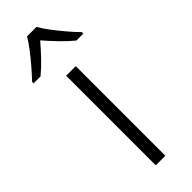

<svg xmlns="http://www.w3.org/2000/svg" viewBox="-287 -879 806 806"><g transform="rotate(-45 116.5 -475.5)"><path d="M145 -93H88V-625H145ZM145 -858Q157 -836 178 -808.5Q199 -781 222 -754Q245 -727 264 -708V-699H223Q196 -721 168 -750Q140 -779 116 -807Q92 -779 64.5 -750Q37 -721 10 -699H-31V-708Q-12 -728 11 -754.5Q34 -781 55 -808.5Q76 -836 89 -858Z"/></g></svg>

Font: Noto Sans Kannada UI Light
Style: Regular
Weight: 300
Designer: Jelle Bosma - Monotype Design Team
Foundry: Monotype Imaging Inc.
Version: Version 2.005; ttfautohint (v1.8.4.7-5d5b)